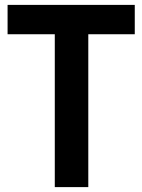

<svg xmlns="http://www.w3.org/2000/svg" viewBox="-20 -765 582 785"><path d="M204 0H341V-625H531V-745H11V-625H204Z"/></svg>

Font: Mluvka
Style: Bold
Weight: 700
Designer: Modified by Jiří Krblich, Original typeface by Gumpita Rahayu
Foundry: Gumpita Rahayu & Jiří Krblich
Version: Version 2.000;Glyphs 3.1.1 (3134)